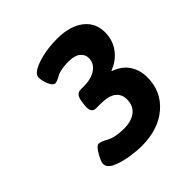

<svg xmlns="http://www.w3.org/2000/svg" viewBox="-127 -852 595 595"><g transform="rotate(-45 170.0 -554.5)"><path d="M161 -344Q140 -344 111 -348.5Q82 -353 59.5 -363Q37 -373 37 -390Q37 -397 43 -409.5Q49 -422 57 -433Q65 -444 72 -444Q80 -444 101.5 -432.5Q123 -421 161 -421Q192 -421 211.5 -435.5Q231 -450 231 -479Q231 -502 214.5 -514.5Q198 -527 162 -527H143Q122 -527 125 -558L127 -572Q130 -602 151 -602H165Q198 -602 218 -616Q238 -630 238 -653Q238 -669 225 -679.5Q212 -690 186 -690Q150 -690 133.5 -680.5Q117 -671 109 -671Q100 -671 92.5 -688Q85 -705 85 -720Q85 -733 103 -743Q121 -753 149.5 -759Q178 -765 210 -765Q266 -765 298 -740.5Q330 -716 330 -674Q330 -640 311 -614Q292 -588 260 -576V-574Q293 -562 308.5 -538Q324 -514 324 -483Q324 -421 279 -382.5Q234 -344 161 -344Z"/></g></svg>

Font: Asap Semi Expanded Semi Expanded ExtraBold
Style: Italic
Weight: 800
Width: 6
Italic angle: -6°
Designer: Pablo Cosgaya
Foundry: Omnibus-Type
Version: Version 3.001; ttfautohint (v1.8.4.7-5d5b)